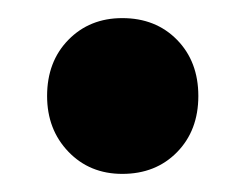

<svg xmlns="http://www.w3.org/2000/svg" viewBox="-20 -395 271 212"><path d="M115 -203Q79 -203 55.5 -227.5Q32 -252 32 -289Q32 -327 55.5 -351Q79 -375 115 -375Q152 -375 175.5 -351Q199 -327 199 -289Q199 -251 175.5 -227Q152 -203 115 -203Z"/></svg>

Font: Argentum Sans SemiBold
Style: Regular
Weight: 600
Designer: Julieta Ulanovsky (Modified by Cristiano Sobral)
Foundry: Julieta Ulanovsky
Version: Version 5.001;November 22, 2018;FontCreator 11.5.0.2425 64-b